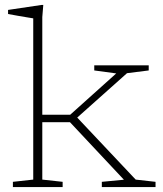

<svg xmlns="http://www.w3.org/2000/svg" viewBox="-20 -754 658 774"><path d="M275 -265.5 280.5 -291.5 527 -30 607 -21V0H390.5V-21L479.5 -29.5L262 -261.5H133.5V-291.5H263L448.5 -458L360 -470V-490.5H579.5V-470L492 -459ZM150.5 -30 232.5 -21V0H32V-21L114 -30V-680Q107.5 -681 90.8 -683.8Q74 -686.5 53 -690.2Q32 -694 12.5 -697.5V-714L147 -734H154.5L150.5 -685Z"/></svg>

Font: Newsreader 9pt ExtraLight
Style: Regular
Weight: 250
Designer: Hugues Gentile
Foundry: Production Type
Version: Version 1.003